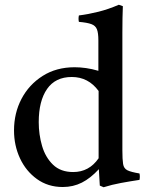

<svg xmlns="http://www.w3.org/2000/svg" viewBox="-20 -775 629 808"><path d="M416 13 400 6 396 -63Q361 -25 324.5 -6.5Q288 12 244 12Q182 12 135.5 -21.5Q89 -55 64 -109Q39 -163 39 -226Q39 -299 70.5 -359Q102 -419 159.5 -455.5Q217 -492 294 -492Q317 -492 342 -488.5Q367 -485 394 -477V-605Q394 -636 388 -651.5Q382 -667 364.5 -673.5Q347 -680 312 -683Q309 -696 312 -710Q352 -715 394 -725.5Q436 -736 480 -755L497 -749Q496 -727 495.5 -699Q495 -671 495 -638V-142Q495 -104 498 -85Q501 -66 516 -58.5Q531 -51 567 -45Q570 -32 567 -18Q527 -12 489 -5Q451 2 416 13ZM395 -392Q352 -451 282 -451Q213 -451 178 -400.5Q143 -350 143 -261Q143 -209 157 -161Q171 -113 203 -82Q235 -51 288 -51Q355 -51 395 -109Z"/></svg>

Font: Tiro Bangla
Style: Regular
Weight: 400
Designer: Bangla: John Hudson & Fiona Ross. Latin: John Hudson.
Foundry: Tiro Typeworks Ltd.
Version: Version 1.60